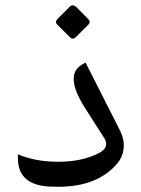

<svg xmlns="http://www.w3.org/2000/svg" viewBox="-20 -698 540 733"><path d="M271.5 -670.9 316.9 -625Q327.6 -614.3 317.4 -604L269.5 -556.2Q257.8 -544.9 246.6 -556.2L199.2 -603.5Q188 -614.3 200.7 -627L245.1 -671.4Q257.8 -684.1 271.5 -670.9ZM429.2 -75.7Q354 15.1 201.2 15.1Q184.1 15.1 167 14.2Q48.3 7.3 48.3 -94.2V-108.9Q111.8 -82 192.4 -80.6Q286.1 -78.6 353.5 -111.3Q389.2 -128.9 384.8 -153.8Q382.8 -163.1 380.4 -167L303.7 -287.1Q223.1 -414.6 295.9 -453.1L306.6 -459L437 -202.1Q456.1 -163.6 452.1 -131.1Q448.2 -98.6 429.2 -75.7Z"/></svg>

Font: Gandom WOL
Style: WOL
Weight: 400
Foundry: DejaVu fonts team - Redesigned by Saber Rastikerdar - Based on Samim Font
Version: Version 0.8